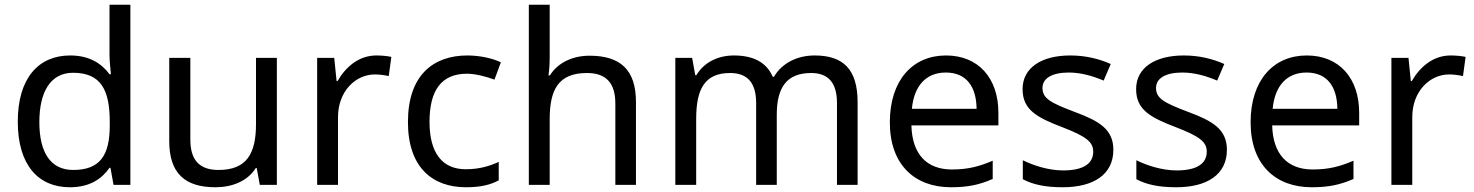

<svg xmlns="http://www.w3.org/2000/svg" viewBox="-20 -780 6218 810"><path d="M275 10C359 10 410 -26 442 -72H446L459 0H530V-760H442V-546C442 -526 446 -484 448 -467H442C409 -511 359 -546 276 -546C143 -546 55 -451 55 -267C55 -83 142 10 275 10ZM289 -63C193 -63 146 -137 146 -265C146 -392 193 -473 288 -473C407 -473 443 -399 443 -266V-250C443 -125 402 -63 289 -63Z M1148 -536H1060V-257C1060 -132 1021 -63 902 -63C821 -63 783 -105 783 -191V-536H694V-185C694 -49 760 10 889 10C958 10 1024 -15 1059 -71H1063L1076 0H1148Z M1568 -546C1493 -546 1438 -497 1404 -438H1400L1390 -536H1318V0H1406V-286C1406 -394 1479 -466 1562 -466C1580 -466 1603 -463 1620 -459L1631 -540C1613 -544 1588 -546 1568 -546Z M1946 10C2007 10 2048 0 2084 -19V-97C2047 -80 2003 -66 1945 -66C1844 -66 1792 -137 1792 -266C1792 -400 1843 -469 1950 -469C1987 -469 2034 -456 2066 -444L2093 -517C2061 -533 2006 -546 1952 -546C1808 -546 1701 -463 1701 -265C1701 -75 1803 10 1946 10Z M2299 -537V-760H2211V0H2299V-277C2299 -402 2336 -472 2456 -472C2538 -472 2576 -429 2576 -343V0H2663V-349C2663 -486 2597 -545 2467 -545C2398 -545 2334 -517 2300 -462H2294C2297 -483 2299 -511 2299 -537Z M3417 -546C3347 -546 3281 -517 3245 -456H3240C3214 -517 3158 -546 3076 -546C3012 -546 2951 -519 2918 -463H2913L2900 -536H2829V0H2917V-278C2917 -403 2952 -472 3060 -472C3135 -472 3170 -429 3170 -345V0H3257V-296C3257 -410 3298 -472 3402 -472C3476 -472 3511 -429 3511 -345V0H3598V-349C3598 -487 3538 -546 3417 -546Z M3971 -546C3829 -546 3734 -440 3734 -264C3734 -85 3839 10 3992 10C4065 10 4113 -1 4168 -25V-102C4112 -78 4064 -65 3996 -65C3889 -65 3828 -130 3825 -251H4192V-304C4192 -450 4108 -546 3971 -546ZM3970 -474C4059 -474 4099 -412 4100 -321H3827C3836 -417 3886 -474 3970 -474Z M4677 -148C4677 -234 4618 -269 4516 -307C4413 -346 4378 -364 4378 -409C4378 -449 4417 -474 4489 -474C4541 -474 4591 -459 4636 -440L4666 -510C4616 -532 4560 -546 4495 -546C4375 -546 4294 -495 4294 -404C4294 -316 4356 -284 4460 -244C4565 -204 4592 -180 4592 -140C4592 -92 4554 -61 4465 -61C4402 -61 4337 -83 4295 -104V-24C4336 -2 4388 10 4463 10C4594 10 4677 -44 4677 -148Z M5156 -148C5156 -234 5097 -269 4995 -307C4892 -346 4857 -364 4857 -409C4857 -449 4896 -474 4968 -474C5020 -474 5070 -459 5115 -440L5145 -510C5095 -532 5039 -546 4974 -546C4854 -546 4773 -495 4773 -404C4773 -316 4835 -284 4939 -244C5044 -204 5071 -180 5071 -140C5071 -92 5033 -61 4944 -61C4881 -61 4816 -83 4774 -104V-24C4815 -2 4867 10 4942 10C5073 10 5156 -44 5156 -148Z M5493 -546C5351 -546 5256 -440 5256 -264C5256 -85 5361 10 5514 10C5587 10 5635 -1 5690 -25V-102C5634 -78 5586 -65 5518 -65C5411 -65 5350 -130 5347 -251H5714V-304C5714 -450 5630 -546 5493 -546ZM5492 -474C5581 -474 5621 -412 5622 -321H5349C5358 -417 5408 -474 5492 -474Z M6100 -546C6025 -546 5970 -497 5936 -438H5932L5922 -536H5850V0H5938V-286C5938 -394 6011 -466 6094 -466C6112 -466 6135 -463 6152 -459L6163 -540C6145 -544 6120 -546 6100 -546Z"/></svg>

Font: Noto Sans Inscriptional Parthian
Style: Regular
Weight: 400
Designer: Monotype Design Team
Foundry: Monotype Imaging Inc.
Version: Version 2.003